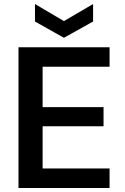

<svg xmlns="http://www.w3.org/2000/svg" viewBox="-20 -935 621 955"><path d="M72 0V-700H525V-603H192V-402H495V-307H192V-97H525V0ZM298 -747 154 -828V-915L298 -830L443 -915V-828Z"/></svg>

Font: DM Sans 12pt SemiBold
Style: Regular
Weight: 600
Version: Version 4.004;gftools[0.9.30]